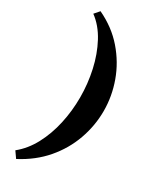

<svg xmlns="http://www.w3.org/2000/svg" viewBox="-224 -861 802 995"><g transform="rotate(30 177.0 -363.0)"><path d="M61 -804Q152 -761 212.5 -691Q273 -621 303.5 -536.5Q334 -452 334 -364Q334 -276 304 -192Q274 -108 214.5 -38.5Q155 31 65 78L39 41Q91 -1 125 -65Q159 -129 176 -206Q193 -283 193 -364Q193 -446 175.5 -525Q158 -604 123 -669.5Q88 -735 35 -774Z"/></g></svg>

Font: Ruwudu
Style: Bold
Weight: 700
Designer: Becca Hirsbrunner Spalinger
Foundry: SIL International
Version: Version 3.000